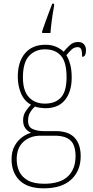

<svg xmlns="http://www.w3.org/2000/svg" viewBox="-20 -786 506 1047"><path d="M218 241Q131 241 87 198Q43 155 43 83Q43 40 59.5 10Q76 -20 101 -38Q126 -56 150 -62Q132 -69 119 -85.5Q106 -102 106 -131Q106 -159 121.5 -181.5Q137 -204 149 -215Q112 -235 94.5 -277Q77 -319 77 -367Q77 -449 116.5 -495.5Q156 -542 228 -542Q261 -542 286 -531Q311 -520 327 -504Q340 -520 359.5 -538.5Q379 -557 405 -557Q428 -557 438.5 -544Q449 -531 449 -513Q449 -476 428 -476Q428 -504 423 -516.5Q418 -529 404 -529Q386 -529 372.5 -517.5Q359 -506 342 -485Q354 -466 362.5 -436Q371 -406 371 -363Q371 -287 335 -241.5Q299 -196 228 -196Q217 -196 197.5 -198.5Q178 -201 171 -205Q155 -191 144 -172.5Q133 -154 133 -126Q133 -94 158 -82.5Q183 -71 219 -71H284Q353 -71 386.5 -35.5Q420 0 420 66Q420 145 368.5 193Q317 241 218 241ZM225 -221Q282 -221 312.5 -254.5Q343 -288 343 -365Q343 -447 312.5 -482Q282 -517 225 -517Q172 -517 138.5 -481Q105 -445 105 -364Q105 -291 137.5 -256Q170 -221 225 -221ZM221 216Q308 216 350 176Q392 136 392 66Q392 6 364.5 -20Q337 -46 278 -46H200Q145 -46 108 -13Q71 20 71 83Q71 119 85 149Q99 179 131.5 197.5Q164 216 221 216ZM210 -616Q217 -637 227 -664.5Q237 -692 247 -719Q257 -746 265 -766H275V-753Q268 -717 263 -679Q258 -641 255 -606H210Z"/></svg>

Font: Noto Serif Georgian SemiCondensed Thin
Style: Regular
Weight: 100
Width: 4
Designer: Monotype Design Team, Akaki Razmadze
Foundry: Google LLC
Version: Version 2.003; ttfautohint (v1.8.4.7-5d5b)